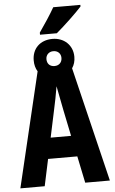

<svg xmlns="http://www.w3.org/2000/svg" viewBox="-68 -1127 699 1171"><g transform="rotate(-5 281.5 -541.5)"><path d="M209 -936V-923H312C361 -964 438 -1037 470 -1073V-1083H304C279 -1039 242 -983 209 -936ZM8 0H157L192 -164H371L405 0H556L386 -702C399 -721 406 -744 406 -771C406 -842 353 -891 282 -891C206 -891 157 -842 157 -770C157 -744 163 -721 175 -702ZM281 -725C252 -725 235 -743 235 -771C235 -798 255 -816 281 -816C308 -816 327 -798 327 -771C327 -743 308 -725 281 -725ZM253 -452C263 -497 275 -557 282 -601C290 -557 302 -497 311 -452L344 -292H219Z"/></g></svg>

Font: Noto Sans Mono SemiCondensed ExtraBold
Style: Regular
Weight: 800
Width: 4
Designer: Monotype Design Team
Foundry: Monotype Imaging Inc.
Version: Version 2.014